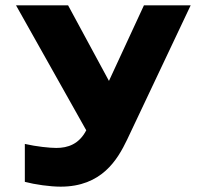

<svg xmlns="http://www.w3.org/2000/svg" viewBox="-20 -690 779 719"><path d="M191 -136C166 -136 117 -141 73 -151V-9C111 1 167 9 207 9C361 9 420 -92 456 -167L694 -670H519L388 -387L235 -670H40L303 -202C276 -150 234 -136 191 -136Z"/></svg>

Font: LT Wave Text Black
Style: Regular
Weight: 900
Designer: Daniel Lyons
Version: Version 2.5 (Glyphs App)